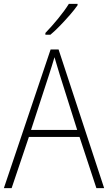

<svg xmlns="http://www.w3.org/2000/svg" viewBox="-20 -970 557 990"><path d="M477 0 390 -264H129L40 0H0L241 -715H282L517 0ZM288 -585Q282 -605 275 -628Q268 -651 261 -675Q254 -652 247 -629Q240 -606 233 -585L140 -300H378ZM380 -943Q364 -920 340 -892.5Q316 -865 290 -838Q264 -811 240 -791H214V-800Q246 -833 280 -874.5Q314 -916 335 -950H380Z"/></svg>

Font: Noto Sans Gujarati SemiCondensed ExtraLight
Style: Regular
Weight: 200
Width: 4
Designer: Jelle Bosma - Monotype Design Team, Universal Thirst
Foundry: Monotype Imaging Inc.
Version: Version 2.106; ttfautohint (v1.8.4.7-5d5b)